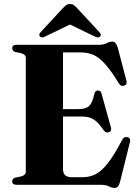

<svg xmlns="http://www.w3.org/2000/svg" viewBox="-20 -924 688 960"><path d="M41 -683Q41 -700 63.5 -700H473.5Q498 -700 513 -708Q528 -716 542 -716Q560 -716 568.5 -686.5L612 -521.5Q617.5 -501.5 601.5 -496Q583.5 -490 573 -509Q534 -572.5 504 -605.5Q474 -638.5 445.8 -650.2Q417.5 -662 383 -662H295V-378.5H371.5Q409 -378.5 425.8 -394.2Q442.5 -410 451.5 -454Q455.5 -471.5 469.5 -471.5Q484 -472 488 -455L534.5 -287Q539.5 -268 525 -263Q509.5 -258 500 -271Q480 -299.5 463.8 -314.8Q447.5 -330 429.2 -335.8Q411 -341.5 384.5 -341.5H295V-78.5Q295 -38 337.5 -38H394.5Q428 -38 457.2 -52.5Q486.5 -67 518.5 -107.2Q550.5 -147.5 591 -225Q599 -241.5 616 -238.5Q635.5 -234.5 629.5 -212.5L580 -14Q575.5 1.5 569.8 8.5Q564 15.5 552 15.5Q539.5 15.5 524.2 7.8Q509 0 483.5 0H63.5Q41 0 41 -17Q41 -31 57 -36L85.5 -42Q109 -48 109 -65.5V-634.5Q109 -652 85.5 -658L57 -664Q41 -669 41 -683ZM207 -742Q190.5 -732.5 181 -740.5Q177 -743.5 176.5 -749.5Q176 -755.5 182.5 -762.5L295 -884Q304.5 -893.5 311.8 -898.8Q319 -904 330 -904Q341 -904 348.5 -898.8Q356 -893.5 365 -884L477.5 -762.5Q484 -755.5 483.8 -749.5Q483.5 -743.5 479.5 -740.5Q470.5 -732.5 453 -742L330 -801.5Z"/></svg>

Font: Fraunces 72pt S000
Style: Bold
Weight: 700
Version: Version 1.000; ttfautohint (v1.8.3)